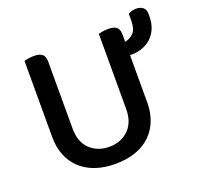

<svg xmlns="http://www.w3.org/2000/svg" viewBox="-119 -789 962 932"><g transform="rotate(-20 362.0 -323.0)"><path d="M571 -213Q571 -162 554.5 -120Q538 -78 506.5 -48Q475 -18 429.5 -2Q384 14 325 14Q267 14 221.5 -2Q176 -18 144.5 -48Q113 -78 96.5 -120Q80 -162 80 -213V-607Q87 -609 101 -611.5Q115 -614 130 -614Q159 -614 173 -603Q187 -592 187 -564V-219Q187 -148 226.5 -111Q266 -74 325 -74Q355 -74 380 -83.5Q405 -93 424 -111Q443 -129 453.5 -156Q464 -183 464 -219V-607Q471 -609 485 -611.5Q499 -614 514 -614Q543 -614 557 -603Q571 -592 571 -564V-527Q598 -532 616 -551.5Q634 -571 634 -615V-649Q644 -654 653.5 -657Q663 -660 676 -660Q696 -660 710 -649.5Q724 -639 724 -615V-605Q724 -567 712 -539.5Q700 -512 680 -494Q660 -476 634 -467Q608 -458 580 -458H571V-213Z"/></g></svg>

Font: Baloo Chettan 2 Medium
Style: Regular
Weight: 500
Designer: Maithili Shingre, Unnati Kotecha and Ek Type
Foundry: Ek Type
Version: Version 1.640;hotconv 1.0.111;makeotfexe 2.5.65597; ttfautoh